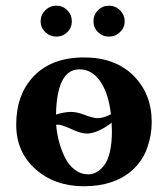

<svg xmlns="http://www.w3.org/2000/svg" viewBox="-20 -646 591 676"><path d="M309.1 -570.8Q309.1 -593.8 325 -609.9Q340.8 -626 363.8 -626Q386.2 -626 402.6 -609.9Q418.9 -593.8 418.9 -570.8Q418.9 -548.8 402.6 -533Q386.2 -517.1 363.8 -517.1Q340.8 -517.1 325 -532.7Q309.1 -548.3 309.1 -570.8ZM123 -570.8Q123 -593.8 139.4 -609.9Q155.8 -626 178.2 -626Q201.2 -626 217 -609.9Q232.9 -593.8 232.9 -570.8Q232.9 -548.3 217 -532.7Q201.2 -517.1 178.2 -517.1Q155.8 -517.1 139.4 -533Q123 -548.8 123 -570.8ZM37.1 -207Q37.1 -307.6 91.8 -370.1Q156.2 -443.8 275.9 -443.8Q385.3 -443.8 449.7 -379.9Q514.2 -315.9 514.2 -215.8Q514.2 -169.4 497.8 -124Q481.4 -78.6 445.8 -46.9Q382.3 9.8 274.9 9.8Q172.9 9.8 105 -50.5Q37.1 -110.8 37.1 -207ZM373 -213.9Q322.8 -175.8 285.2 -175.8Q264.6 -175.8 231.4 -191.4Q198.2 -207 184.1 -207Q180.2 -207 177.7 -206.5Q180.2 -176.8 187.7 -147.7Q195.3 -118.7 208.5 -91.8Q221.7 -64.9 243.2 -48.6Q264.6 -32.2 291 -32.2Q305.7 -32.2 319.3 -39.6Q333 -46.9 345.9 -62.7Q358.9 -78.6 366.5 -109.9Q374 -141.1 374 -184.1Q374 -194.3 373 -213.9ZM370.6 -243.7Q361.8 -318.8 332.5 -360.4Q303.2 -401.9 259.8 -401.9Q180.2 -401.9 177.2 -242.7Q207.5 -252 230 -252Q251 -252 279.3 -241Q307.6 -230 324.2 -230Q344.2 -230 370.6 -243.7Z"/></svg>

Font: Linux Libertine G
Style: Bold
Weight: 700
Designer: Philipp H. Poll
Foundry: Philipp H. Poll
Version: Version 5.0.3